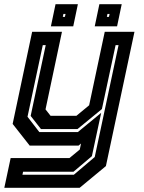

<svg xmlns="http://www.w3.org/2000/svg" viewBox="-40 -691 685 911"><path d="M101 0 20 -103 112.5 -540H254L176 -172L200 -141.5H322.5L383 -191.5L457 -540H598L462.5 97L338 200H-19.5L10.5 59H289.5L338.5 18.5L344.5 -10L332.5 0ZM66.5 138H310.5L409.5 54L522.5 -477H508.5L443.5 -173.5L327.5 -78.5H154.5L105.5 -141L177 -477H163L90.5 -137L146.5 -64.5H329.5L440 -155.5L396 50L308.5 124H69.5ZM409.5 -566 431.5 -671H537.5L515.5 -566ZM201.5 -566 223.5 -671H329.5L307.5 -566ZM258 -611H268L271 -625H261ZM467 -611H477L480 -625H470Z"/></svg>

Font: Tourney Thin
Style: Bold Italic
Weight: 700
Italic angle: -12°
Version: Version 1.015